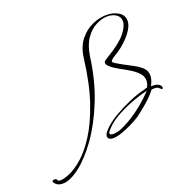

<svg xmlns="http://www.w3.org/2000/svg" viewBox="-369 -629 905 929"><g transform="rotate(-20 84.0 -164.5)"><path d="M-242 163Q-244 159 -244 158Q-244 150 -232 150Q-221 150 -220 158Q-218 164 -205 164Q-188 164 -157 151Q-126 138 -88.5 105.5Q-51 73 -13.5 14.5Q24 -44 55 -134Q86 -224 102 -353Q109 -409 137 -444Q165 -479 202.5 -495.5Q240 -512 275 -512Q311 -512 337 -496Q363 -480 363 -451Q363 -428 345.5 -402Q328 -376 302.5 -353Q277 -330 253 -316Q224 -299 224 -291Q224 -286 234 -280Q244 -274 263 -263Q291 -248 316.5 -234.5Q342 -221 359 -205Q376 -189 376 -164Q376 -154 372.5 -141.5Q369 -129 361 -114Q367 -114 372.5 -113.5Q378 -113 382 -113Q389 -112 395.5 -109Q402 -106 407 -101Q412 -96 412 -89Q412 -83 408 -83Q404 -83 396 -91Q392 -96 385 -97.5Q378 -99 371 -99Q362 -99 358 -98Q339 -72 306.5 -44Q274 -16 248 3Q242 7 225 16.5Q208 26 186 36Q164 46 142.5 53Q121 60 104 60Q89 60 82 53Q77 48 77 42Q77 31 87 19Q97 7 104 1Q127 -21 165 -43Q203 -65 245 -83Q287 -101 322 -109Q327 -111 330 -112Q333 -113 340 -114Q350 -131 350 -148Q350 -170 334 -187Q318 -204 295 -218Q272 -232 248.5 -244.5Q225 -257 210 -269Q190 -285 190 -295Q190 -303 199 -309Q208 -315 220 -322Q287 -363 314 -397Q341 -431 341 -456Q341 -479 322.5 -491.5Q304 -504 278 -504Q250 -504 219 -488.5Q188 -473 164.5 -439Q141 -405 133 -350Q117 -230 77.5 -132Q38 -34 -12.5 36.5Q-63 107 -113 145Q-163 183 -200 183Q-228 183 -242 163ZM112 41Q138 40 167 25.5Q196 11 215 -1Q281 -43 334 -100Q304 -94 262.5 -79Q221 -64 183 -44Q145 -24 123 -4Q121 -2 112 6.5Q103 15 97 23.5Q91 32 96 37Q99 39 103.5 40Q108 41 112 41Z"/></g></svg>

Font: Fuggles
Style: Regular
Weight: 400
Designer: Rob Leuschke
Foundry: Robert E. Leuschke
Version: Version 1.100; ttfautohint (v1.8.3)